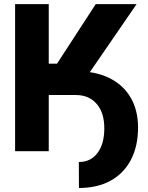

<svg xmlns="http://www.w3.org/2000/svg" viewBox="-20 -748 734 950"><path d="M259.3 -277.8V-395.5H355.5Q451.2 -396 519.8 -362.5Q588.4 -329.1 625.5 -266.8Q662.6 -204.6 663.1 -118.2Q663.1 -24.9 627.9 42.5Q592.8 109.9 527.3 146Q461.9 182.1 370.6 182.1L370.1 53.7Q428.2 53.7 461.9 9.5Q495.6 -34.7 496.1 -110.8Q496.6 -189.5 458.7 -233.6Q420.9 -277.8 355.5 -277.8ZM54.7 0V-727.5H221.2V-433.1H262.2L453.6 -727.5H655.8L346.7 -277.8H221.2V0Z"/></svg>

Font: Inter 18pt ExtraBold
Style: Regular
Weight: 800
Designer: Rasmus Andersson
Foundry: rsms
Version: Version 4.001;git-66647c0bb